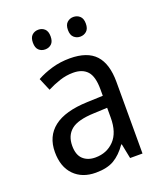

<svg xmlns="http://www.w3.org/2000/svg" viewBox="-136 -909 780 917"><g transform="rotate(-20 254.0 -451.0)"><path d="M261 -639Q350 -639 391.5 -594Q433 -549 433 -457V-93H370L355 -168H352Q322 -125 286.5 -104Q251 -83 193 -83Q124 -83 83 -125Q42 -167 42 -242Q42 -322 98.5 -366Q155 -410 269 -414L349 -417V-450Q349 -515 324.5 -542Q300 -569 253 -569Q218 -569 184.5 -558Q151 -547 120 -531L93 -595Q127 -614 170 -626.5Q213 -639 261 -639ZM281 -353Q198 -350 164 -322Q130 -294 130 -242Q130 -196 153.5 -174Q177 -152 216 -152Q274 -152 311.5 -191Q349 -230 349 -306V-356ZM122 -769Q122 -795 135 -807Q148 -819 167 -819Q186 -819 199 -807Q212 -795 212 -769Q212 -743 199 -731Q186 -719 167 -719Q148 -719 135 -731Q122 -743 122 -769ZM300 -769Q300 -795 313.5 -807Q327 -819 345 -819Q364 -819 377.5 -807Q391 -795 391 -769Q391 -743 377.5 -731Q364 -719 345 -719Q327 -719 313.5 -731Q300 -743 300 -769Z"/></g></svg>

Font: Noto Sans Kannada UI SemiCondensed
Style: Regular
Weight: 400
Width: 4
Designer: Jelle Bosma - Monotype Design Team
Foundry: Monotype Imaging Inc.
Version: Version 2.005; ttfautohint (v1.8.4.7-5d5b)